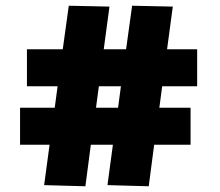

<svg xmlns="http://www.w3.org/2000/svg" viewBox="-20 -646 768 670"><path d="M134 0 153 -141H50V-270H171L181 -345H74V-474H199L220 -626L362 -623L342 -474H420L441 -626L583 -623L563 -474H668V-345H546L536 -270H645V-141H518L499 4L355 0L374 -141H297L278 4ZM392 -270 402 -345H325L315 -270Z"/></svg>

Font: Athiti
Style: Bold
Weight: 700
Designer: CadsonDemak Team
Foundry: CadsonDemak
Version: Version 1.033